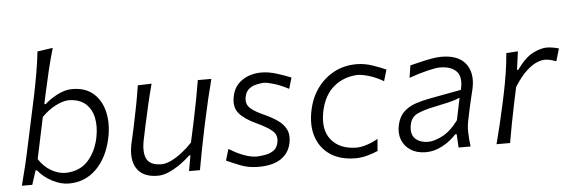

<svg xmlns="http://www.w3.org/2000/svg" viewBox="-49 -895 3145 1058"><g transform="rotate(-5 1524.0 -366.0)"><path d="M293 10.5Q249.5 10.5 202 -14.2Q154.5 -39 124 -77.5H116.5L91.5 0H34Q48.5 -55.5 61 -107.2Q73.5 -159 86 -219L145 -493.5Q158 -556.5 168 -615.2Q178 -674 184 -729.5L269.5 -742Q252 -681.5 237.2 -620.2Q222.5 -559 208.5 -494L196.5 -437H204.5Q231.5 -462.5 274 -484.5Q316.5 -506.5 355.5 -506.5Q430 -506.5 474.2 -466.8Q518.5 -427 532.8 -362.2Q547 -297.5 531.5 -222Q509 -114.5 446.5 -52Q384 10.5 293 10.5ZM280.5 -49.5Q360 -52 405 -101.8Q450 -151.5 466 -228.5Q478 -287.5 468.2 -336.8Q458.5 -386 425 -415.8Q391.5 -445.5 333 -447Q299.5 -446.5 258 -424.8Q216.5 -403 182 -367.5L133.5 -138.5Q160.5 -96.5 200.2 -73.2Q240 -50 280.5 -49.5Z M786 10.5Q703.5 10.5 670 -40.8Q636.5 -92 656.5 -182.5Q661 -203 666 -223.8Q671 -244.5 676.5 -271.5Q690 -335 700 -387.5Q710 -440 718.5 -495.5L795 -498Q780 -442.5 767.8 -389.5Q755.5 -336.5 742.5 -276.5L725.5 -196Q710.5 -125.5 729.5 -88.2Q748.5 -51 811.5 -51Q836 -51 866.2 -65.8Q896.5 -80.5 927 -104.5Q957.5 -128.5 983 -156L1009 -276.5Q1021.5 -336 1031.5 -388Q1041.5 -440 1050.5 -495.5H1125.5Q1111 -440 1098.5 -387.2Q1086 -334.5 1072.5 -271L1061.5 -219.5Q1048.5 -158 1038.8 -106.8Q1029 -55.5 1019 0H958.5L974 -86H967Q945.5 -65 914.8 -42.8Q884 -20.5 850 -5Q816 10.5 786 10.5Z M1342 10Q1287 10 1242 -8Q1197 -26 1166.5 -40L1185.5 -103Q1225.5 -77.5 1265.5 -62.5Q1305.5 -47.5 1338 -47.5Q1364 -48.5 1389 -53.5Q1414 -58.5 1432.5 -72Q1451 -85.5 1457 -113Q1465.5 -152 1441 -176Q1416.5 -200 1349 -231.5Q1285.5 -261 1256.5 -296.2Q1227.5 -331.5 1240.5 -391.5Q1252 -446.5 1296.8 -476.5Q1341.5 -506.5 1403 -506.5Q1443.5 -506.5 1489.2 -492Q1535 -477.5 1566 -464.5L1548 -403.5Q1502 -427.5 1465.5 -438.2Q1429 -449 1410 -449Q1393 -448 1370.8 -443.2Q1348.5 -438.5 1330.2 -424.8Q1312 -411 1305.5 -382Q1301 -360.5 1306.2 -343.2Q1311.5 -326 1332.5 -309.8Q1353.5 -293.5 1395.5 -274.5Q1440.5 -254.5 1472.5 -231.8Q1504.5 -209 1518.5 -178.2Q1532.5 -147.5 1523 -104Q1511.5 -50.5 1466.8 -20.2Q1422 10 1342 10Z M1880 9.5Q1796.5 9.5 1741.2 -27Q1686 -63.5 1664.2 -127.8Q1642.5 -192 1660 -275Q1674 -343.5 1711.5 -395.5Q1749 -447.5 1804.5 -477Q1860 -506.5 1929 -506.5Q1973 -506.5 2017 -491.5Q2061 -476.5 2091 -462.5L2072.5 -400Q2031.5 -424 1992.8 -435.5Q1954 -447 1928.5 -447Q1853 -443.5 1798.5 -398.5Q1744 -353.5 1725 -266.5Q1703.5 -165 1749.5 -107.5Q1795.5 -50 1888 -48.5Q1916 -48.5 1949 -59.5Q1982 -70.5 2008.5 -86.5L2003 -20Q1983 -10.5 1948.2 -0.5Q1913.5 9.5 1880 9.5Z M2268.5 10Q2219.5 10 2185.2 -11.8Q2151 -33.5 2136.8 -70.2Q2122.5 -107 2132.5 -152.5Q2143 -199 2170.5 -224.5Q2198 -250 2236 -262.8Q2274 -275.5 2315.5 -283L2490 -315.5Q2506.5 -385 2477 -416.8Q2447.5 -448.5 2384 -448.5Q2364 -448.5 2317.5 -437.5Q2271 -426.5 2214 -406L2224.5 -474Q2248.5 -480 2279.5 -487.5Q2310.5 -495 2341.8 -500.8Q2373 -506.5 2397.5 -506.5Q2492.5 -506.5 2532.5 -454Q2572.5 -401.5 2554.5 -317Q2549.5 -295 2543 -269Q2536.5 -243 2529.5 -210.5L2516 -146Q2509 -114 2509.8 -78Q2510.5 -42 2516 0H2449.5L2445.5 -74.5H2437.5Q2406.5 -39 2360.8 -14.5Q2315 10 2268.5 10ZM2287.5 -46Q2319 -46 2364.5 -69Q2410 -92 2453.5 -150.5L2479 -273Q2469.5 -268.5 2454.5 -263.5Q2439.5 -258.5 2410.5 -251.5Q2381.5 -244.5 2330.5 -234Q2281 -224 2244 -207.8Q2207 -191.5 2198.5 -149Q2188 -97 2214 -71.5Q2240 -46 2287.5 -46Z M2659.5 0Q2674 -55.5 2686.2 -106.5Q2698.5 -157.5 2712 -219.5L2722.5 -269Q2734 -323.5 2743.2 -381Q2752.5 -438.5 2757 -495.5L2821.5 -499.5L2807.5 -398H2814.5Q2862 -464 2905.5 -485.2Q2949 -506.5 2981 -506.5Q2998 -506.5 3016.2 -503.2Q3034.5 -500 3048 -495.5L3027.5 -426.5Q3007.5 -434 2992.8 -437.2Q2978 -440.5 2964.5 -440.5Q2946 -440.5 2919.8 -429.8Q2893.5 -419 2861.8 -389.8Q2830 -360.5 2794.5 -304.5L2776 -217.5Q2763.5 -158 2753.8 -106.8Q2744 -55.5 2734.5 0Z"/></g></svg>

Font: Commissioner Flair Light
Style: Italic
Weight: 300
Italic angle: -12°
Designer: Kostas Bartsokas
Foundry: Kostas Bartsokas
Version: Version 1.000; ttfautohint (v1.8.3)